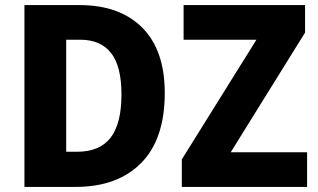

<svg xmlns="http://www.w3.org/2000/svg" viewBox="-20 -734 1250 754"><path d="M627 -369Q627 -187 534 -93.5Q441 0 277 0H76V-714H293Q450 -714 538.5 -625.5Q627 -537 627 -369ZM457 -363Q457 -474 416 -526Q375 -578 295 -578H240V-138H282Q372 -138 414.5 -193.5Q457 -249 457 -363ZM1186 0H694V-108L987 -578H701V-714H1178V-606L886 -136H1186Z"/></svg>

Font: Noto Sans SemiCondensed ExtraBold
Style: Regular
Weight: 800
Width: 4
Designer: Monotype Design Team
Foundry: Monotype Imaging Inc.
Version: Version 2.013; ttfautohint (v1.8.4.7-5d5b)